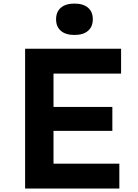

<svg xmlns="http://www.w3.org/2000/svg" viewBox="-20 -1079 790 1099"><path d="M123.7 -800H673.1V-657.8H286.3V-466.8H623.1V-330H286.3V-142.2H663.1V0H123.7ZM301 -968.7Q301 -1011.3 328.5 -1034.9Q355.9 -1058.5 406.1 -1058.5Q456.3 -1058.5 483.8 -1034.9Q511.2 -1011.3 511.2 -968.7Q511.2 -926.1 483.8 -902.5Q456.3 -878.9 406.1 -878.9Q355.9 -878.9 328.5 -902.5Q301 -926.1 301 -968.7Z"/></svg>

Font: Martian Mono Custom sWd Rg
Style: Regular
Weight: 400
Width: 6
Monospace: yes
Designer: Alex Havermale
Foundry: Evil Martians
Version: Version 1.000